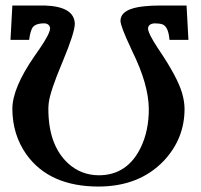

<svg xmlns="http://www.w3.org/2000/svg" viewBox="-20 -666 730 698"><path d="M141.1 -581.1Q107.9 -581.1 97.7 -564.9Q89.8 -550.8 85.9 -521H18.1L24.9 -646H142.1Q249.5 -642.6 252 -580.1Q252 -547.9 207.5 -441.4Q206.5 -439 206.1 -438Q162.6 -335 157.2 -292Q155.8 -280.3 155.8 -270Q155.8 -136.7 229.5 -70.3Q275.9 -29.3 338.9 -28.8Q443.8 -28.8 492.7 -131.8Q521 -191.9 521 -269Q520.5 -358.9 460.9 -479.5Q458.5 -484.4 456.1 -490.2Q418.5 -569.8 418 -589.8Q418 -634.3 503.4 -643.1Q530.8 -646 565.9 -646H658.2L665 -521H596.2Q592.3 -569.3 570.3 -577.6Q559.6 -581.1 542 -581.1Q519 -579.6 518.1 -562Q519 -543.5 555.2 -488.8Q625.5 -385.3 642.1 -327.1Q650.9 -296.4 650.9 -270Q650.9 -161.6 575.2 -81.1Q486.3 11.7 338.9 12.2Q159.2 12.2 75.7 -105Q25.4 -176.3 24.9 -270Q24.9 -345.7 105 -461.4Q110.4 -469.2 124 -488.8Q161.6 -543.5 162.1 -563Q160.2 -580.1 141.1 -581.1Z"/></svg>

Font: Linux Libertine O
Style: Semibold
Weight: 700
Designer: Philipp H. Poll
Foundry: Philipp H. Poll
Version: Version 5.0.0